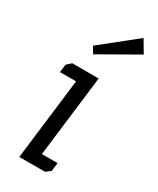

<svg xmlns="http://www.w3.org/2000/svg" viewBox="-178 -738 652 794"><g transform="rotate(30 147.5 -341.5)"><path d="M295 -624 113 -520 95 -551 260 -683ZM36 -426 57 -445H183L136 -57H211L206 -17L184 0H61L108 -388H31Z"/></g></svg>

Font: Zilla Slab Regular
Style: Italic
Weight: 400
Italic angle: -6°
Designer: Typotheque.com
Foundry: Typotheque type foundry
Version: Version 1.1; 2017; ttfautohint (v1.6)